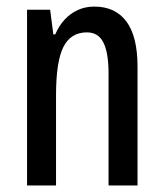

<svg xmlns="http://www.w3.org/2000/svg" viewBox="-20 -569 503 589"><path d="M269 -548.8Q334 -548.8 367.9 -502.9Q401.9 -457 401.9 -364.3V0H313V-343.8Q313 -406.7 297.4 -438.2Q281.7 -469.7 246.6 -469.7Q196.8 -469.7 174.3 -424.6Q151.9 -379.4 151.9 -277.3V0H63V-539.1H133.8L143.6 -463.4H149.4Q160.6 -489.7 178.2 -508.8Q195.8 -527.8 218.8 -538.3Q241.7 -548.8 269 -548.8Z"/></svg>

Font: Open Sans Condensed Medium
Style: Regular
Weight: 500
Width: 3
Designer: Monotype Design Team
Foundry: Monotype Imaging Inc.
Version: Version 3.000